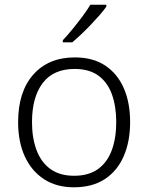

<svg xmlns="http://www.w3.org/2000/svg" viewBox="-20 -786 630 816"><path d="M533 -267Q533 -184 505.5 -121.5Q478 -59 425 -24.5Q372 10 294 10Q220 10 167 -24.5Q114 -59 85.5 -121Q57 -183 57 -267Q57 -396 121.5 -469Q186 -542 298 -542Q375 -542 427 -507.5Q479 -473 506 -411.5Q533 -350 533 -267ZM116 -267Q116 -199 135.5 -147.5Q155 -96 194.5 -67.5Q234 -39 295 -39Q357 -39 396.5 -67.5Q436 -96 455 -147.5Q474 -199 474 -267Q474 -333 456 -384Q438 -435 399 -464Q360 -493 297 -493Q207 -493 161.5 -433Q116 -373 116 -267ZM432 -758Q421 -742 404 -722.5Q387 -703 367 -682Q347 -661 326.5 -641.5Q306 -622 287 -606H247V-615Q266 -635 288 -662Q310 -689 331 -717Q352 -745 364 -766H432Z"/></svg>

Font: Noto Sans Cham Light
Style: Regular
Weight: 300
Version: Version 2.002